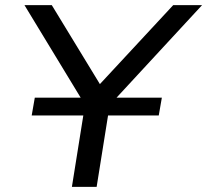

<svg xmlns="http://www.w3.org/2000/svg" viewBox="-20 -725 804 745"><path d="M259 0 317 -363 324 -295 75 -705H181L368 -398H367L652 -705H764L385 -295L413 -363L355 0ZM103 -277 115 -346H608L596 -277Z"/></svg>

Font: Nunito Sans 7pt SemiExpanded
Style: Italic
Weight: 400
Width: 6
Italic angle: -9°
Designer: Vernon Adams
Foundry: Vernon Adams
Version: Version 3.101;gftools[0.9.27]